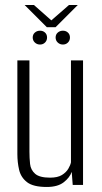

<svg xmlns="http://www.w3.org/2000/svg" viewBox="-20 -735 407 763"><path d="M166 8Q112 8 87.5 -11Q63 -30 56 -60Q49 -90 49 -123V-495H97V-132Q97 -107 99.5 -83.5Q102 -60 119.5 -44.5Q137 -29 179 -29Q209 -29 226 -39.5Q243 -50 251.5 -64.5Q260 -79 262 -90V-495H310V0H269L265 -52Q257 -29 233 -10.5Q209 8 166 8ZM139 -558Q127 -558 118.5 -566Q110 -574 110 -586Q110 -598 118.5 -605.5Q127 -613 139 -613Q151 -613 159 -605.5Q167 -598 167 -586Q167 -574 159 -566Q151 -558 139 -558ZM230 -558Q218 -558 209.5 -566Q201 -574 201 -586Q201 -598 209.5 -605.5Q218 -613 230 -613Q242 -613 250 -605.5Q258 -598 258 -586Q258 -574 250 -566Q242 -558 230 -558ZM166 -627 78 -715H115L184 -654L254 -715H289L201 -627Z"/></svg>

Font: Alumni Sans Thin Light
Style: Regular
Weight: 300
Version: Version 1.018